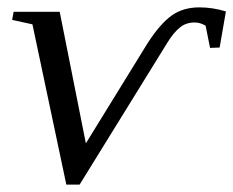

<svg xmlns="http://www.w3.org/2000/svg" viewBox="-20 -491 633 521"><path d="M576 -362 550 -361 538 -421Q524 -430 508 -430Q485 -430 469 -417Q451 -403 434 -375L196 10H160L68 -425L13 -437L17 -459H142L213 -102L380 -373Q414 -426 446 -449Q477 -471 521 -471Q557 -471 593 -460Z"/></svg>

Font: Libra Serif Modern
Style: Italic
Weight: 400
Italic angle: -12°
Designer: Stefan Peev, Context Ltd
Foundry: Stefan Peev, Context Ltd
Version: Version 1.000